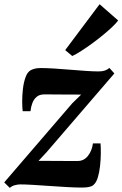

<svg xmlns="http://www.w3.org/2000/svg" viewBox="-36 -878 580 910"><path d="M348.5 -429.5Q334.5 -430 316.5 -430Q298.5 -430 278.5 -430Q258.5 -430 239 -430.2Q219.5 -430.5 202.2 -430.5Q185 -430.5 173 -430.5Q151.5 -430.5 138 -419.2Q124.5 -408 117.5 -389.8Q110.5 -371.5 108.5 -351H71.5Q69.5 -367.5 69.2 -395.8Q69 -424 72.5 -455.2Q76 -486.5 84.8 -511.2Q93.5 -536 108.5 -544.5Q114 -548 126.2 -551.8Q138.5 -555.5 156.5 -555.5Q183.5 -555.5 220.8 -553.2Q258 -551 297.8 -547.5Q337.5 -544 372.8 -541.8Q408 -539.5 430.5 -539.5Q447.5 -539.5 459.8 -543.2Q472 -547 482.5 -556L506 -530L185.5 -157.5L146.5 -115.5Q166 -115.5 188.8 -115.5Q211.5 -115.5 235.8 -115.2Q260 -115 284.5 -115Q309 -115 332.5 -115Q361.5 -115 380.8 -139.2Q400 -163.5 404.5 -198.5H440.5Q442 -179 441.8 -150.2Q441.5 -121.5 438.2 -91.2Q435 -61 427.5 -36.5Q420 -12 406.5 -1Q400 5 386.8 8Q373.5 11 352 11Q324 11 283.8 8.8Q243.5 6.5 200.5 3.5Q157.5 0.5 120 -1.8Q82.5 -4 60 -4Q48 -4 34 -0.2Q20 3.5 10.5 12.5L-16 -13.5L306.5 -388.5ZM273 -640.5 436 -858 524 -781Q516 -769.5 497.2 -751.5Q478.5 -733.5 453.2 -712.8Q428 -692 401 -672.2Q374 -652.5 349 -636.5Q324 -620.5 306.5 -612.5Z"/></svg>

Font: Merriweather 48pt ExtraBold
Style: Italic
Weight: 800
Italic angle: -7.8°
Version: Version 2.101